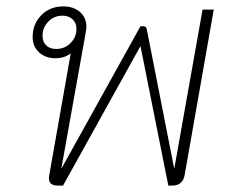

<svg xmlns="http://www.w3.org/2000/svg" viewBox="-20 -580 727 600"><path d="M648 -550 557 -33Q551 0 518 0H506L419 -436L177 0H161Q133 0 133 -23Q133 -29 134 -33L201 -413Q181 -398 153 -398Q122 -398 102 -416.5Q82 -435 82 -464Q82 -505 109 -532.5Q136 -560 178 -560Q210 -560 230 -542.5Q250 -525 250 -496Q250 -491 248 -479L172 -55H173L419 -498H429Q437 -498 439 -487L524 -55H525L613 -550ZM219 -490Q219 -508 207 -519.5Q195 -531 175 -531Q149 -531 131 -512.5Q113 -494 113 -468Q113 -449 124.5 -438Q136 -427 156 -427Q182 -427 200.5 -445.5Q219 -464 219 -490Z"/></svg>

Font: Bai Jamjuree ExtraLight
Style: Italic
Weight: 275
Italic angle: -10°
Version: Version 1.000; ttfautohint (v1.6)